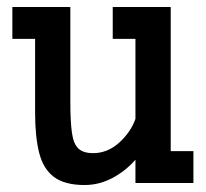

<svg xmlns="http://www.w3.org/2000/svg" viewBox="-20 -527 593 553"><path d="M223.6 5.9Q166.5 5.9 135.5 -17.3Q104.5 -40.5 92.8 -86.9Q81.1 -133.3 81.1 -202.1V-415H15.6V-506.8H182.6V-232.4Q182.6 -175.8 187.3 -143.8Q191.9 -111.8 206.1 -98.9Q220.2 -85.9 248 -85.9Q289.6 -85.9 323 -116Q356.4 -146 370.1 -184.6V-415H304.7V-506.8H471.7V-91.8H537.1V0H370.1V-66.9Q341.3 -34.2 303.5 -14.2Q265.6 5.9 223.6 5.9Z"/></svg>

Font: Kay Pho Du
Style: Bold
Weight: 700
Designer: Victor Gaultney, Khu Oo Reh
Foundry: SIL International
Version: Version 3.000